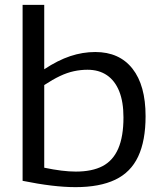

<svg xmlns="http://www.w3.org/2000/svg" viewBox="-20 -760 663 790"><path d="M73 -16V-740H162V-475Q218 -512 269 -529Q320 -546 372 -546Q471 -546 525 -477.5Q579 -409 579 -282Q579 -181 548.5 -116Q518 -51 454 -20.5Q390 10 291 10Q245 10 191 3.5Q137 -3 73 -16ZM162 -70Q200 -62 232.5 -58Q265 -54 292 -54Q359 -54 402 -76.5Q445 -99 466.5 -148.5Q488 -198 488 -277Q488 -341 470.5 -384.5Q453 -428 420 -450.5Q387 -473 340 -473Q312 -473 284 -467Q256 -461 226.5 -447Q197 -433 162 -410Z"/></svg>

Font: Georama SemiExpanded
Style: Regular
Weight: 400
Width: 6
Designer: Jean-Baptiste Levee
Foundry: Production Type
Version: Version 1.001